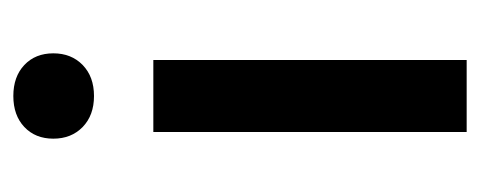

<svg xmlns="http://www.w3.org/2000/svg" viewBox="-236 -484 720 288"><g transform="rotate(-90 124.0 -340.0)"><path d="M70 0V-470H178V0ZM124 -559Q95 -559 77.5 -576Q60 -593 60 -620Q60 -647 77.5 -663.5Q95 -680 124 -680Q153 -680 170.5 -663.5Q188 -647 188 -620Q188 -593 170.5 -576Q153 -559 124 -559Z"/></g></svg>

Font: Gantari SemiBold
Style: Regular
Weight: 600
Designer: Anugrah Pasau
Foundry: Lafontype
Version: Version 1.000; ttfautohint (v1.8.4)